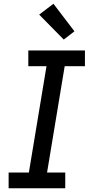

<svg xmlns="http://www.w3.org/2000/svg" viewBox="-20 -1004 490 1024"><path d="M26 0V-84H134L228 -651H131V-735H433V-651H325L231 -84H328V0ZM320 -793 189 -926 265 -984 377 -837Z"/></svg>

Font: Iosevka Etoile Medium Oblique
Style: Regular
Weight: 500
Italic angle: -9°
Designer: Belleve Invis
Foundry: Belleve Invis
Version: Version 15.5.2; ttfautohint (v1.8.4)